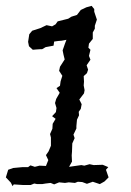

<svg xmlns="http://www.w3.org/2000/svg" viewBox="-62 -624 447 656"><path d="M-19 12 -25 0 -42 -18 -34 -44 -17 -50 15 -53H34L42 -59L57 -54L73 -58L95 -57L103 -77L95 -94L104 -107L112 -126V-154L109 -166L117 -184L118 -201L128 -218L116 -227L129 -241L131 -255L126 -272L130 -286L142 -307L131 -323L143 -331L145 -346L151 -365L140 -382L143 -396L159 -421L155 -437L152 -452L160 -475L165 -488L149 -485L137 -484L123 -482L121 -468L94 -463L82 -456H77L62 -455L50 -454L37 -466L34 -481L38 -507L48 -519L76 -528L97 -538L116 -534L128 -541L135 -551L171 -560L182 -567L201 -573L214 -590L233 -599L251 -604L260 -593V-584L269 -557L262 -536V-526L255 -513V-491L242 -475L240 -461L247 -454L242 -433L247 -420L234 -401L239 -386L235 -374L224 -364L225 -345L224 -332L227 -316L225 -305L209 -284L217 -268L214 -252L207 -242L208 -230L201 -215L199 -193V-185L189 -164L193 -152L185 -134L184 -106L183 -93L184 -72L174 -54L216 -60L226 -58L244 -63L258 -60L289 -61L308 -53L300 -44L309 -18L295 -4L279 5L255 -3L235 4L219 -2L204 -3L194 1L173 -1L160 1L140 -1L123 6L111 1L94 3L82 5H65L55 3L43 8H15L-15 6Z"/></svg>

Font: Winky Rough Light
Style: Italic
Weight: 300
Italic angle: -8.97852°
Designer: Simon Atzbach
Foundry: typofactur
Version: Version 1.206; ttfautohint (v1.8.4.7-5d5b)